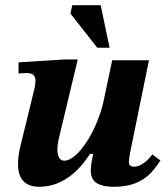

<svg xmlns="http://www.w3.org/2000/svg" viewBox="-20 -704 645 736"><path d="M131 12C239 12 301 -78 325 -114H337C332 -90 328 -68 328 -50C328 -12 349 12 418 12C518 12 561 -36 595 -89L564 -112C557 -103 528 -65 494 -65C478 -65 474 -74 474 -82C474 -97 480 -125 480 -125L551 -473H410L377 -316C354 -210 281 -88 226 -88C208 -88 200 -106 200 -131C200 -144 202 -159 206 -175L278 -476H226L51 -465V-422C51 -422 66 -424 83 -424C110 -424 116 -409 116 -396C116 -381 112 -364 112 -364L60 -151C53 -124 49 -98 49 -76C49 -23 71 12 131 12ZM400 -521 366 -684H257L250 -652L353 -521Z"/></svg>

Font: STIX Two Text
Style: Bold Italic
Weight: 700
Italic angle: -12°
Designer: Ross Mills, John Hudson & Paul Hanslow, Tiro Typeworks Ltd; with prior portions MicroPress Inc. and Coen Hoffman, Elsevi
Foundry: Tiro Typeworks Ltd
Version: Version 2.13 b171